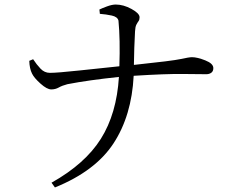

<svg xmlns="http://www.w3.org/2000/svg" viewBox="-20 -777 1040 846"><path d="M420 -716 418 -735Q430 -741 452 -749Q474 -757 490 -757Q524 -757 559.5 -737.5Q595 -718 595 -701Q595 -690 590.5 -684Q586 -678 581 -668.5Q576 -659 575 -639Q571 -567 570 -491Q741 -509 777 -517Q813 -525 826 -525Q849 -525 884.5 -511Q920 -497 920 -477Q920 -463 911 -456.5Q902 -450 889 -450Q864 -450 787 -451Q710 -452 569 -443Q560 -267 480 -145Q400 -23 222 49L207 28Q355 -55 424.5 -165.5Q494 -276 504 -438Q370 -424 277 -406Q254 -400 239 -391.5Q224 -383 206 -383Q187 -383 158.5 -408.5Q130 -434 121 -453Q110 -475 109 -509L126 -516Q141 -493 158.5 -474.5Q176 -456 200 -456Q232 -456 330.5 -466.5Q429 -477 506 -485Q510 -603 502 -686Q498 -703 472.5 -708.5Q447 -714 420 -716Z"/></svg>

Font: Han-Nom Khai
Style: Regular
Weight: 400
Version: Version 1.200;June 22, 2023;FontCreator 14.0.0.2814 64-bit